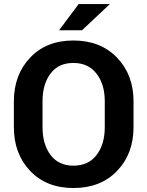

<svg xmlns="http://www.w3.org/2000/svg" viewBox="-20 -922 731 952"><path d="M642.1 -291.5Q642.1 -159.2 560.5 -74.5Q479 10.3 344.2 10.3Q210.4 10.3 129.6 -74.5Q48.8 -159.2 48.8 -291.5V-419.4Q48.8 -551.3 129.4 -636.2Q210 -721.2 343.8 -721.2Q478.5 -721.2 560.3 -636.2Q642.1 -551.3 642.1 -419.4ZM499.5 -420.4Q499.5 -503.9 458.5 -556.9Q417.5 -609.9 343.8 -609.9Q270 -609.9 230.5 -557.1Q190.9 -504.4 190.9 -420.4V-291.5Q190.9 -206.5 230.7 -153.6Q270.5 -100.6 344.2 -100.6Q418.5 -100.6 459 -153.6Q499.5 -206.5 499.5 -291.5ZM370.1 -901.9H524.9L386.7 -772H272.9Z"/></svg>

Font: Roboto Web
Style: Bold
Weight: 700
Designer: Google
Version: Version 1.200310; 2013